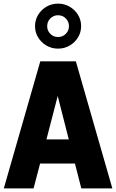

<svg xmlns="http://www.w3.org/2000/svg" viewBox="-20 -1038 640 1058"><path d="M1 0 202 -700H398L599 0H428L393 -137H201L165 0ZM236 -270H359L298 -509ZM300 -770Q264.7 -770 235.8 -787Q207 -804 190 -831.9Q173 -859.7 173 -893.9Q173 -928 190 -956Q207 -984 235.8 -1001Q264.7 -1018 300 -1018Q335 -1018 364 -1001Q393 -984 410 -956.1Q427 -928.3 427 -894.1Q427 -860 410 -832Q393 -804 364 -787Q335 -770 300 -770ZM300 -834Q325 -834 342.5 -851.4Q360 -868.9 360 -894Q360 -919 342.5 -936.5Q325 -954 299.6 -954Q275 -954 257.5 -936.5Q240 -919 240 -893.6Q240 -869 257.3 -851.5Q274.5 -834 300 -834Z"/></svg>

Font: Red Hat Mono
Style: Regular
Weight: 300
Monospace: yes
Designer: Pentagram, MCKL
Foundry: Pentagram, MCKL
Version: Version 1.023